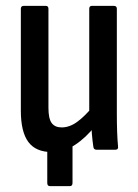

<svg xmlns="http://www.w3.org/2000/svg" viewBox="-20 -510 469 654"><path d="M150 124Q141 124 141 113V-49L227 -50V113Q227 124 218 124ZM157 8Q102 8 76.5 -26.5Q51 -61 51 -133V-480Q51 -490 61 -490H136Q145 -490 145 -480V-143Q145 -106 156 -91Q167 -76 190 -76Q217 -76 243 -95Q269 -114 298 -149L305 -82Q273 -41 235.5 -16.5Q198 8 157 8ZM309 0Q299 0 298 -10Q295 -29 293 -54Q291 -79 291 -96L284 -122V-480Q284 -490 293 -490H368Q378 -490 378 -480V-124Q378 -88 379 -60.5Q380 -33 382 -12Q384 0 373 0Z"/></svg>

Font: Sofia Sans Condensed SemiBold
Style: Regular
Weight: 600
Designer: Botio Nikoltchev, Ani Petrova
Foundry: lettersoup
Version: Version 4.101